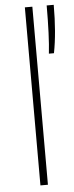

<svg xmlns="http://www.w3.org/2000/svg" viewBox="-56 -838 335 868"><g transform="rotate(-5 111.0 -404.0)"><path d="M91.5 0V-808H125.5V0ZM190.5 -808H222.5Q222.5 -681.5 204.5 -590H181.5Q190.5 -669 190.5 -808Z"/></g></svg>

Font: Encode Sans Semi Expanded Thin
Style: Regular
Weight: 250
Width: 6
Designer: Multiple Designers
Foundry: Impallari Type
Version: Version 2.000